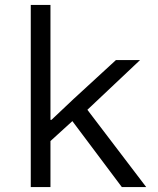

<svg xmlns="http://www.w3.org/2000/svg" viewBox="-20 -760 640 780"><path d="M105 -740H185V-273H189L279 -358L451 -516H549L335 -314L574 0H475L274 -268L185 -187V0H105Z"/></svg>

Font: IBM Plex Mono
Style: Regular
Weight: 400
Monospace: yes
Designer: Mike Abbink, Paul van der Laan, Pieter van Rosmalen
Foundry: Bold Monday
Version: Version 2.3